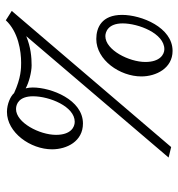

<svg xmlns="http://www.w3.org/2000/svg" viewBox="4 -614 628 677"><g transform="rotate(-90 318.5 -275.0)"><path d="M436 -515C418 -515 383 -515 329 -540C319 -552 291 -565 263 -565C190 -565 131 -482 131 -406C131 -354 159 -297 222 -297C306 -297 349 -409 349 -474C349 -482 348 -491 346 -499C365 -488 403 -478 427 -478C456 -478 491 -481 530 -497L102 5L139 14L619 -548L586 -569C545 -525 478 -515 436 -515ZM388 -91C388 -39 417 19 478 19C561 19 605 -91 605 -159C605 -231 560 -250 520 -250C446 -250 388 -167 388 -91ZM439 -77C439 -134 481 -218 530 -218C544 -218 575 -209 575 -157C575 -102 540 -10 484 -10C466 -10 439 -25 439 -77ZM182 -392C182 -450 225 -533 273 -533C291 -533 318 -522 318 -473C318 -415 282 -326 228 -326C209 -326 182 -340 182 -392Z"/></g></svg>

Font: Libertinus Serif
Style: Italic
Weight: 400
Italic angle: -12°
Designer: Philipp H. Poll, Khaled Hosny
Foundry: Caleb Maclennan
Version: Version 7.050;RELEASE